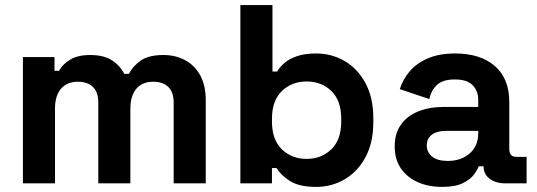

<svg xmlns="http://www.w3.org/2000/svg" viewBox="-20 -720 2110 754"><path d="M196 0H70V-496H194V-442H212Q225 -467 255 -485.5Q285 -504 334 -504Q387 -504 419 -483.5Q451 -463 468 -430H486Q503 -462 534 -483Q565 -504 622 -504Q668 -504 705.5 -484.5Q743 -465 765.5 -425.5Q788 -386 788 -326V0H662V-317Q662 -358 641 -378.5Q620 -399 582 -399Q539 -399 515.5 -371.5Q492 -344 492 -293V0H366V-317Q366 -358 345 -378.5Q324 -399 286 -399Q243 -399 219.5 -371.5Q196 -344 196 -293Z M1222 14Q1155 14 1119 -9Q1083 -32 1066 -60H1048V0H924V-700H1050V-439H1068Q1079 -457 1097.5 -473Q1116 -489 1146.5 -499.5Q1177 -510 1222 -510Q1282 -510 1333 -480.5Q1384 -451 1415 -394Q1446 -337 1446 -256V-240Q1446 -159 1415 -102Q1384 -45 1333 -15.5Q1282 14 1222 14ZM1184 -96Q1242 -96 1281 -133.5Q1320 -171 1320 -243V-253Q1320 -325 1281.5 -362.5Q1243 -400 1184 -400Q1126 -400 1087 -362.5Q1048 -325 1048 -253V-243Q1048 -171 1087 -133.5Q1126 -96 1184 -96Z M1716 14Q1663 14 1621 -4.5Q1579 -23 1554.5 -58.5Q1530 -94 1530 -145Q1530 -196 1554.5 -230.5Q1579 -265 1622.5 -282.5Q1666 -300 1722 -300H1858V-328Q1858 -363 1836 -385.5Q1814 -408 1766 -408Q1719 -408 1696 -386.5Q1673 -365 1666 -331L1550 -370Q1562 -408 1588.5 -439.5Q1615 -471 1659.5 -490.5Q1704 -510 1768 -510Q1866 -510 1923 -461Q1980 -412 1980 -319V-134Q1980 -104 2008 -104H2048V0H1964Q1927 0 1903 -18Q1879 -36 1879 -66V-67H1860Q1856 -55 1842 -35.5Q1828 -16 1798 -1Q1768 14 1716 14ZM1738 -88Q1791 -88 1824.5 -117.5Q1858 -147 1858 -196V-206H1731Q1696 -206 1676 -191Q1656 -176 1656 -149Q1656 -122 1677 -105Q1698 -88 1738 -88Z"/></svg>

Font: Space Grotesk Variable Light
Style: Regular
Weight: 300
Designer: Florian Karsten
Foundry: Florian Karsten
Version: Version 2.000